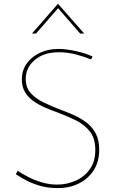

<svg xmlns="http://www.w3.org/2000/svg" viewBox="-20 -957 591 985"><path d="M447 -652Q419 -664 374 -676.5Q329 -689 282 -689Q205 -689 158.5 -649.5Q112 -610 112 -552Q112 -508 137.5 -479.5Q163 -451 203.5 -431.5Q244 -412 291 -394Q327 -381 362 -365Q397 -349 426 -326.5Q455 -304 472 -270.5Q489 -237 489 -189Q489 -128 461 -84Q433 -40 385 -16Q337 8 277 8Q220 8 176 -6.5Q132 -21 103 -38Q74 -55 61 -63L71 -81Q92 -66 124 -49.5Q156 -33 194.5 -21.5Q233 -10 273 -10Q322 -10 367 -29.5Q412 -49 440.5 -88.5Q469 -128 469 -188Q469 -247 441 -282.5Q413 -318 369.5 -339.5Q326 -361 278 -379Q243 -391 210 -405.5Q177 -420 150.5 -439Q124 -458 108 -485Q92 -512 92 -549Q92 -596 117 -631Q142 -666 184.5 -686Q227 -706 280 -706Q318 -706 368.5 -695Q419 -684 455 -667ZM391 -785 272 -922 285 -923 165 -785H144L277 -937H278L412 -785Z"/></svg>

Font: Josefin Sans Thin Thin
Style: Regular
Weight: 250
Version: Version 2.001